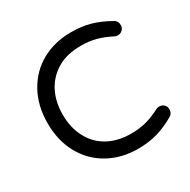

<svg xmlns="http://www.w3.org/2000/svg" viewBox="-158 -842 994 1003"><g transform="rotate(-30 339.5 -340.5)"><path d="M220.7 -32.2Q141.6 -75.2 97.2 -155.3Q52.7 -235.4 52.7 -340.8Q52.7 -447.3 97.7 -527.3Q141.6 -606.4 219.2 -649.4Q296.9 -692.4 395.5 -692.4Q460 -692.4 511.7 -677.7Q563.5 -663.1 618.2 -631.8Q640.6 -621.1 640.6 -593.8Q640.6 -579.1 629.4 -567.4Q618.2 -555.7 600.6 -555.7Q589.8 -555.7 583 -559.6Q538.1 -583 497.1 -594.2Q456.1 -605.5 404.3 -605.5Q320.3 -605.5 262.7 -571.3Q205.1 -537.1 174.3 -478Q143.6 -418.9 143.6 -340.8Q143.6 -262.7 173.8 -205.1Q204.1 -143.6 263.7 -109.9Q323.2 -76.2 404.3 -76.2Q456.1 -76.2 497.1 -87.4Q538.1 -98.6 583 -122.1Q589.8 -126 600.6 -126Q618.2 -126 629.4 -114.7Q640.6 -103.5 640.6 -87.9Q640.6 -61.5 618.2 -49.8Q563.5 -18.6 511.7 -3.9Q460 10.7 395.5 10.7Q297.9 10.7 220.7 -32.2Z"/></g></svg>

Font: FakePearl
Style: Regular
Weight: 400
Version: Version 1.2